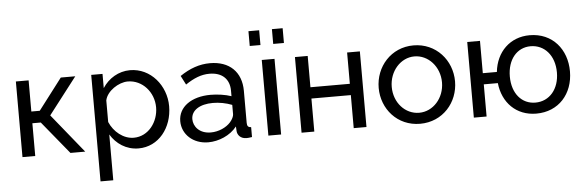

<svg xmlns="http://www.w3.org/2000/svg" viewBox="-55 -917 4017 1320"><g transform="rotate(-5 1953.5 -257.0)"><path d="M70 0H158V-226H216L401 0H503L285 -269L480 -522H380L216 -307H158V-522H70Z M678 -103C717 -38 785 10 871 10C1009 10 1105 -112 1105 -261C1105 -403 1001 -531 858 -531C779 -531 709 -488 668 -424V-522H590V213H678ZM1015 -261C1015 -162 947 -66 844 -66C773 -66 707 -120 678 -189V-338C691 -402 773 -455 836 -455C937 -455 1015 -366 1015 -261Z M1172 -151C1172 -61 1247 10 1352 10C1424 10 1504 -23 1550 -82L1552 -49C1554 -24 1574 4 1616 4C1624 4 1636 3 1654 0V-68C1634 -69 1626 -78 1626 -100V-321C1626 -453 1543 -531 1410 -531C1337 -531 1270 -507 1202 -461L1234 -399C1292 -438 1343 -459 1400 -459C1488 -459 1538 -410 1538 -330V-292C1498 -306 1442 -314 1395 -314C1263 -314 1172 -250 1172 -151ZM1512 -114C1482 -80 1429 -56 1375 -56C1296 -56 1256 -108 1256 -158C1256 -219 1316 -257 1406 -257C1450 -257 1497 -248 1538 -232V-167C1538 -154 1528 -132 1512 -114Z M1693 -625H1767V-727H1693ZM1855 -625H1929V-727H1855ZM1767 0H1855V-522H1767Z M1996 0H2084V-228H2356V0H2444V-522H2356V-306H2084V-522H1996Z M2551 -260C2551 -115 2657 10 2814 10C2971 10 3078 -115 3078 -260C3078 -406 2970 -531 2814 -531C2659 -531 2551 -406 2551 -260ZM2814 -66C2718 -66 2641 -150 2641 -259C2641 -368 2719 -455 2814 -455C2910 -455 2988 -369 2988 -261C2988 -152 2910 -66 2814 -66Z M3616 10C3770 10 3871 -104 3871 -260C3871 -411 3774 -531 3616 -531C3481 -531 3385 -437 3370 -299H3273V-522H3185V0H3273V-222H3370C3384 -87 3477 10 3616 10ZM3616 -66C3523 -66 3456 -141 3456 -260C3456 -376 3521 -455 3616 -455C3710 -455 3781 -379 3781 -260C3781 -146 3714 -66 3616 -66Z"/></g></svg>

Font: FIGSv2-sans-serif Medium
Style: Regular
Weight: 500
Designer: Matt McInerney, Pablo Impallari, Rodrigo Fuenzalida,Mirko Velimirovic
Foundry: Matt McInerney, Pablo Impallari, Rodrigo Fuenzalida
Version: Version 4.021;hotconv 1.0.109;makeotfexe 2.5.65596